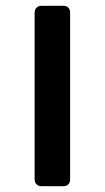

<svg xmlns="http://www.w3.org/2000/svg" viewBox="-20 -635 361 660"><path d="M122 5Q112 5 105.5 -1.5Q99 -8 99 -18V-592Q99 -602 105.5 -608.5Q112 -615 122 -615H198Q209 -615 215 -608.5Q221 -602 221 -592V-18Q221 -8 215 -1.5Q209 5 198 5Z"/></svg>

Font: Rubik SemiBold
Style: Regular
Weight: 600
Designer: Hubert and Fischer
Foundry: Hubert and Fischer
Version: Version 2.300;gftools[0.9.30]